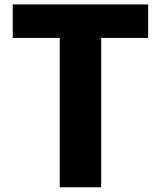

<svg xmlns="http://www.w3.org/2000/svg" viewBox="-20 -792 707 846"><path d="M36.1 -625V-772.5H632.8V-625H425.8V33.2H243.2V-625Z"/></svg>

Font: GenEi M Gothic v2 Heavy
Style: Regular
Weight: 800
Version: Version 2.0